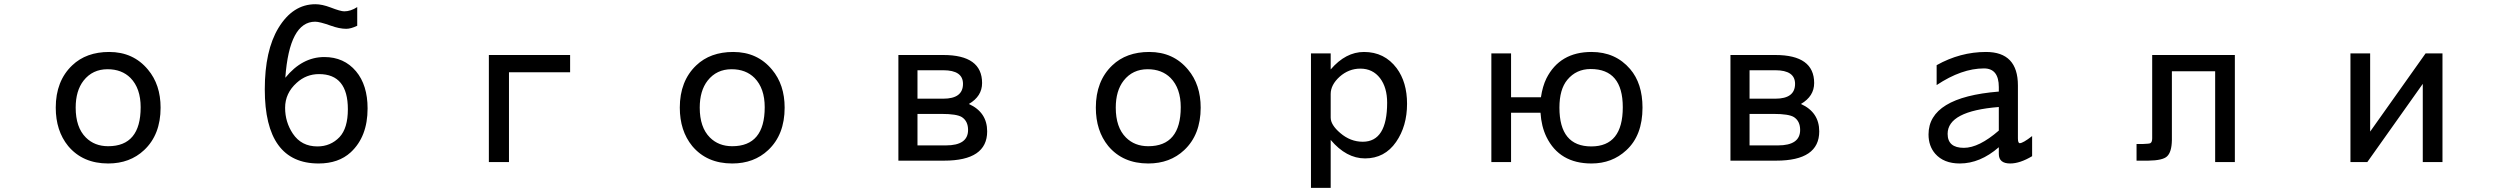

<svg xmlns="http://www.w3.org/2000/svg" viewBox="-20 -783 12040 923"><path d="M504.9 -533.2Q621.1 -533.2 691.4 -448.2Q752 -376 752 -265.6Q752 -135.7 672.9 -61.5Q604.5 2.9 500 2.9Q377.9 2.9 307.6 -81.1Q248 -154.3 248 -265.6Q248 -393.6 327.1 -468.8Q394.5 -533.2 504.9 -533.2ZM497.1 -450.2Q424.8 -450.2 381.8 -395.5Q343.8 -346.7 343.8 -265.6Q343.8 -170.9 392.6 -122.1Q434.6 -80.1 500 -80.1Q656.2 -80.1 656.2 -267.6Q656.2 -358.4 607.4 -408.2Q565.4 -450.2 497.1 -450.2Z M1697.3 -749V-659.2Q1667 -644.5 1644.5 -644.5Q1611.3 -644.5 1568.4 -660.2Q1516.6 -678.7 1495.1 -678.7Q1371.1 -678.7 1351.6 -409.2Q1432.6 -508.8 1539.1 -508.8Q1633.8 -508.8 1691.4 -440.4Q1747.1 -374 1747.1 -261.7Q1747.1 -126 1666 -50.8Q1607.4 2.9 1511.7 2.9Q1252.9 2.9 1252.9 -353.5Q1252.9 -540 1318.4 -648.4Q1387.7 -762.7 1496.1 -762.7Q1528.3 -762.7 1569.3 -747.1Q1617.2 -728.5 1634.8 -728.5Q1666 -728.5 1697.3 -749ZM1513.7 -426.8Q1452.1 -426.8 1406.2 -384.8Q1350.6 -335 1350.6 -264.6Q1350.6 -196.3 1387.7 -140.6Q1428.7 -79.1 1505.9 -79.1Q1569.3 -79.1 1612.3 -124Q1652.3 -167 1652.3 -257.8Q1652.3 -426.8 1513.7 -426.8Z M2426.8 -435.5V-3.9H2330.1V-518.6H2720.7V-435.5Z M3504.9 -533.2Q3621.1 -533.2 3691.4 -448.2Q3752 -376 3752 -265.6Q3752 -135.7 3672.9 -61.5Q3604.5 2.9 3500 2.9Q3377.9 2.9 3307.6 -81.1Q3248 -154.3 3248 -265.6Q3248 -393.6 3327.1 -468.8Q3394.5 -533.2 3504.9 -533.2ZM3497.1 -450.2Q3424.8 -450.2 3381.8 -395.5Q3343.8 -346.7 3343.8 -265.6Q3343.8 -170.9 3392.6 -122.1Q3434.6 -80.1 3500 -80.1Q3656.2 -80.1 3656.2 -267.6Q3656.2 -358.4 3607.4 -408.2Q3565.4 -450.2 3497.1 -450.2Z M4298.8 -10.7V-518.6H4514.6Q4701.2 -518.6 4701.2 -383.8Q4701.2 -320.3 4637.7 -283.2Q4725.6 -243.2 4725.6 -151.4Q4725.6 -10.7 4518.6 -10.7ZM4390.6 -84H4527.3Q4633.8 -84 4633.8 -158.2Q4633.8 -200.2 4604.5 -219.7Q4580.1 -235.4 4505.9 -235.4H4390.6ZM4390.6 -308.6H4514.6Q4609.4 -308.6 4609.4 -379.9Q4609.4 -445.3 4514.6 -445.3H4390.6Z M5504.9 -533.2Q5621.1 -533.2 5691.4 -448.2Q5752 -376 5752 -265.6Q5752 -135.7 5672.9 -61.5Q5604.5 2.9 5500 2.9Q5377.9 2.9 5307.6 -81.1Q5248 -154.3 5248 -265.6Q5248 -393.6 5327.1 -468.8Q5394.5 -533.2 5504.9 -533.2ZM5497.1 -450.2Q5424.8 -450.2 5381.8 -395.5Q5343.8 -346.7 5343.8 -265.6Q5343.8 -170.9 5392.6 -122.1Q5434.6 -80.1 5500 -80.1Q5656.2 -80.1 5656.2 -267.6Q5656.2 -358.4 5607.4 -408.2Q5565.4 -450.2 5497.1 -450.2Z M6282.2 120.1V-526.4H6377V-449.2Q6449.2 -533.2 6537.1 -533.2Q6635.7 -533.2 6694.3 -455.1Q6744.1 -387.7 6744.1 -284.2Q6744.1 -176.8 6691.4 -100.6Q6636.7 -21.5 6542 -21.5Q6452.1 -21.5 6377 -110.4V120.1ZM6377 -331.1V-217.8Q6377 -182.6 6422.9 -143.6Q6471.7 -101.6 6531.2 -101.6Q6648.4 -101.6 6648.4 -289.1Q6648.4 -362.3 6614.3 -407.2Q6579.1 -453.1 6519.5 -453.1Q6463.9 -453.1 6419.9 -414.1Q6377 -375 6377 -331.1Z M7385.7 -241.2H7244.1V-3.9H7149.4V-526.4H7244.1V-315.4H7387.7Q7395.5 -368.2 7414.1 -406.2Q7478.5 -533.2 7630.9 -533.2Q7746.1 -533.2 7816.4 -451.2Q7876 -381.8 7876 -265.6Q7876 -131.8 7797.9 -60.5Q7729.5 2.9 7630.9 2.9Q7476.6 2.9 7414.1 -125Q7389.6 -175.8 7385.7 -241.2ZM7627 -451.2Q7557.6 -451.2 7514.6 -399.4Q7476.6 -353.5 7476.6 -265.6Q7476.6 -79.1 7629.9 -79.1Q7781.2 -79.1 7781.2 -267.6Q7781.2 -451.2 7627 -451.2Z M8298.8 -10.7V-518.6H8514.6Q8701.2 -518.6 8701.2 -383.8Q8701.2 -320.3 8637.7 -283.2Q8725.6 -243.2 8725.6 -151.4Q8725.6 -10.7 8518.6 -10.7ZM8390.6 -84H8527.3Q8633.8 -84 8633.8 -158.2Q8633.8 -200.2 8604.5 -219.7Q8580.1 -235.4 8505.9 -235.4H8390.6ZM8390.6 -308.6H8514.6Q8609.4 -308.6 8609.4 -379.9Q8609.4 -445.3 8514.6 -445.3H8390.6Z M9588.9 -75.2Q9499 2.9 9401.4 2.9Q9324.2 2.9 9283.2 -43.9Q9251 -81.1 9251 -136.7Q9251 -315.4 9588.9 -342.8V-364.3Q9588.9 -454.1 9517.6 -454.1Q9410.2 -454.1 9290 -374V-469.7Q9403.3 -533.2 9527.3 -533.2Q9680.7 -533.2 9680.7 -372.1V-118.2Q9680.7 -94.7 9689.5 -94.7Q9705.1 -94.7 9749 -128.9V-32.2Q9690.4 2.9 9643.6 2.9Q9588.9 2.9 9588.9 -43ZM9588.9 -268.6Q9342.8 -249 9342.8 -139.6Q9342.8 -72.3 9420.9 -72.3Q9493.2 -72.3 9588.9 -155.3Z M10420.9 -440.4V-109.4Q10419.9 -51.8 10397.5 -31.2Q10377 -11.7 10307.6 -10.7H10251V-90.8H10282.2Q10312.5 -91.8 10317.4 -94.7Q10326.2 -99.6 10326.2 -118.2V-518.6H10723.6V-3.9H10628.9V-440.4Z M11279.3 -3.9V-526.4H11374V-150.4L11640.6 -526.4H11721.7V-3.9H11627V-379.9L11360.4 -3.9Z"/></svg>

Font: MotoyaLCedar
Style: W3 mono
Weight: 400
Version: Version 1.01